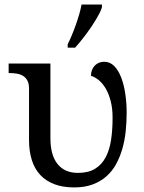

<svg xmlns="http://www.w3.org/2000/svg" viewBox="-20 -816 633 846"><path d="M307.1 9.8Q256.8 9.8 219.5 -4.4Q182.1 -18.6 157.2 -45.4Q132.3 -72.3 120.1 -111.1Q107.9 -149.9 107.9 -199.2V-425.8Q107.9 -447.8 100.6 -461.2Q93.3 -474.6 81.1 -481.9Q68.8 -489.3 53.2 -491.7Q37.6 -494.1 21 -494.1H18.1V-536.1H202.1V-208Q202.1 -132.3 233.6 -93.3Q265.1 -54.2 323.2 -54.2Q369.6 -54.2 399.2 -72.5Q428.7 -90.8 445.8 -123.3Q462.9 -155.8 469.5 -200.2Q476.1 -244.6 476.1 -296.9Q476.1 -338.9 467.5 -371.3Q459 -403.8 445.3 -426.8Q431.6 -449.7 414.6 -463.4Q397.5 -477.1 380.9 -481.9Q380.9 -496.6 385.5 -508.1Q390.1 -519.5 398.2 -527.6Q406.2 -535.6 416.7 -539.8Q427.2 -543.9 439 -543.9Q464.8 -543.9 483.6 -524.7Q502.4 -505.4 514.4 -473.6Q526.4 -441.9 532.2 -401.6Q538.1 -361.3 538.1 -319.8Q538.1 -277.3 533.7 -236.3Q529.3 -195.3 518.6 -158.7Q507.8 -122.1 490.7 -91.3Q473.6 -60.5 447.8 -38.1Q421.9 -15.6 387.2 -2.9Q352.5 9.8 307.1 9.8ZM278.3 -621.1Q286.6 -637.2 295.9 -659.4Q305.2 -681.6 313.7 -705.6Q322.3 -729.5 329.1 -753.2Q335.9 -776.9 339.4 -795.9H429.2V-784.2Q426.8 -774.4 419.9 -760.7Q413.1 -747.1 403.6 -731Q394 -714.8 382.3 -697.5Q370.6 -680.2 358.2 -663.6Q345.7 -647 333.5 -632.1Q321.3 -617.2 311 -606H278.3Z"/></svg>

Font: Noto Serif
Style: Regular
Weight: 400
Designer: Monotype Design team
Foundry: Monotype Imaging Inc.
Version: Version 1.02